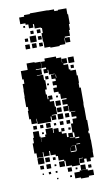

<svg xmlns="http://www.w3.org/2000/svg" viewBox="-87 -791 497 854"><g transform="rotate(-10 161.5 -364.5)"><path d="M217 -580H175V-584H149V-612H147V-650H153V-673H148V-676H121V-696H116V-681H96V-699H84V-706H61V-736H84V-743H111V-746H161H191V-745H220V-737H237V-740H275V-713H278V-669H274V-643H270V-617H246V-612H267V-590H245V-611H243V-584H217ZM80 -687H72V-695H80ZM144 -653H128V-669H144ZM113 -654H99V-668H113ZM120 -617H92V-645H120ZM144 -623H128V-639H144ZM83 -624H69V-638H83ZM116 -591H96V-611H116ZM86 -591H66V-611H86ZM144 -593H128V-609H144ZM60 -107H32V-128H23V-174H29V-198H33V-224H59V-198H63V-174H64V-193H84V-203H90V-227H122V-204H125V-222H147V-204H159V-218H173V-204H159V-194H179V-175H186V-191H206V-171H190V-169H213V-191H206V-231H232H216V-251H235V-260H215V-282H235V-284H209V-311H207V-290H185V-312H206V-320H185V-342H206V-347H182V-371H176V-381H156V-401H173V-412H157V-430H173V-441H156V-461H173V-463H148V-485H145V-472H127V-490H140V-497H122V-525H140V-537H192V-529H214V-504H215V-522H237V-500H219V-494H239V-470H245V-464H269V-438H273V-404H271V-382H277V-352V-310H276V-292H277V-250V-235H280V-187H276V-175H280V-146H281V-96H280V-67H265V-52H247V-67H236V-51H216V-71H232V-73H214V-43H178V-48H153V-73H148V-79H124V-100H115V-108H93V-128H89V-108H63V-128H60ZM58 -259H34V-282H27V-320H30V-338H23V-384H24V-413H25V-442H33V-462H27V-500H58V-529H94V-526H121V-496H94V-493H118V-469H94V-467H122V-442H127V-400H119V-378H103H123V-356H127V-370H145V-352H131V-344H149V-318H131H153V-284H129V-281H146V-261H126V-278H122V-255H90H60V-279H58ZM269 -498H243V-524H269ZM263 -474H249V-488H263ZM178 -444V-458H176V-444ZM143 -444H129V-458H143ZM140 -417H132V-425H140ZM170 -357H162V-365H170ZM177 -320H155V-342H177ZM176 -291H156V-311H176ZM178 -259H154V-283H178ZM205 -262H187V-280H205ZM116 -231H96V-251H116ZM204 -233H188V-249H204ZM174 -233H158V-249H174ZM54 -233H38V-249H54ZM83 -234H69V-248H83ZM141 -236H131V-246H141ZM201 -206H191V-216H201ZM80 -207H72V-215H80ZM214 -163H232V-168H214V-136H231V-139H214ZM207 -110H185V-127H184V-106H208V-109H211V-133H190V-132H207ZM60 -77H32V-105H60ZM86 -81H66V-101H86ZM112 -85H100V-97H112ZM148 -49H124V-73H148ZM86 -51H66V-71H86ZM54 -53H38V-69H54ZM110 -57H102V-65H110ZM237 -20H215V-42H237ZM175 -22H157V-40H175ZM263 -24H249V-38H263ZM81 -26H71V-36H81ZM110 -27H102V-35H110ZM200 -27H192V-35H200ZM49 -28H43V-34H49ZM244 17H208V12H183V-14H208V-19H244ZM268 11H244V-13H268ZM170 3H162V-5H170ZM109 2H103V-4H109Z"/></g></svg>

Font: Rubik Storm
Style: Regular
Weight: 400
Designer: Hubert and Fischer, NaN
Foundry: Hubert and Fischer, NaN
Version: Version 2.201